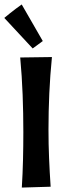

<svg xmlns="http://www.w3.org/2000/svg" viewBox="-63 -826 285 872"><path d="M172.9 -566.9Q164.6 -483.4 160.9 -401.6Q157.2 -319.8 157.2 -237.8Q157.2 -171.4 159.9 -107.2Q162.6 -43 167 22L36.1 25.9Q40 -37.6 41.5 -100.1Q43 -162.6 43 -226.1Q43 -311 39.8 -395.5Q36.6 -480 28.8 -564.9ZM131.3 -639.6 85.4 -606 -43.5 -744.6Q-30.3 -755.9 -16.6 -766.6Q-4.9 -775.9 9 -786.4Q22.9 -796.9 35.6 -805.7Z"/></svg>

Font: Rum Raisin
Style: Regular
Weight: 400
Designer: Astigmatic (AOETI)
Foundry: Astigmatic (AOETI)
Version: Version 1.000